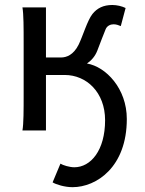

<svg xmlns="http://www.w3.org/2000/svg" viewBox="-20 -528 587 777"><path d="M166 -498H70.8C75.7 -470.7 75.7 -416.5 75.7 -349.1V-148.9C75.7 -81.5 75.7 -27.3 70.8 0H166V-224.6H241.7C330.1 -224.6 405.3 -154.3 405.3 -41.5C405.3 80.6 347.2 148.9 280.8 148.9C261.2 148.9 234.4 140.6 224.6 134.3L192.9 210C207 218.8 242.2 229.5 273.4 229.5C370.6 229.5 493.2 147.9 493.2 -46.4C493.2 -169.9 408.7 -257.8 332 -271C350.1 -283.2 364.7 -300.3 373.5 -322.3C386.7 -356 398.9 -389.6 407.7 -410.2C413.6 -423.8 427.2 -429.7 439.5 -429.7C450.7 -429.7 460.9 -425.8 468.8 -422.4L488.3 -495.6C473.6 -502.9 453.1 -507.8 434.6 -507.8C398.4 -507.8 373 -495.1 354 -471.2C333.5 -445.3 314.9 -380.9 297.9 -346.7C277.3 -305.7 249 -295.4 227.1 -295.4H166Z"/></svg>

Font: Andika
Style: Regular
Weight: 400
Designer: Victor Gaultney, Annie Olsen, Julie Remington, Don Collingsworth, Eric Hays
Foundry: SIL International
Version: Version 1.000